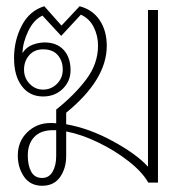

<svg xmlns="http://www.w3.org/2000/svg" viewBox="-20 -585 592 615"><path d="M37 -87Q37 -132 67.5 -161.5Q98 -191 142 -191Q154 -191 160 -190V-234Q219 -281 256.5 -331Q294 -381 294 -439Q294 -471 280 -498.5Q266 -526 239 -538L176 -470L116 -535Q88 -522 70.5 -485.5Q53 -449 52 -415Q64 -434 84 -441.5Q104 -449 123 -449Q162 -449 184 -425Q206 -401 206 -360Q206 -325 181 -300.5Q156 -276 118 -276Q75 -276 50 -309Q25 -342 25 -399Q25 -456 50 -503.5Q75 -551 122 -565L177 -503L235 -565Q277 -554 299.5 -520Q322 -486 322 -438Q322 -330 192 -224V-187Q266 -174 342 -132.5Q418 -91 454 -51V-553H486V0H455Q436 -34 392 -68.5Q348 -103 294 -129Q240 -155 192 -164V-85Q192 -46 172.5 -18Q153 10 115 10Q77 10 57 -19Q37 -48 37 -87ZM181 -362Q181 -390 165 -408.5Q149 -427 118 -427Q90 -427 73.5 -408Q57 -389 57 -362Q57 -335 75 -316.5Q93 -298 118 -298Q144 -298 162.5 -316.5Q181 -335 181 -362ZM160 -85V-168H150Q110 -168 89.5 -146Q69 -124 69 -87Q69 -55 80 -35Q91 -15 115 -15Q137 -15 148.5 -35Q160 -55 160 -85Z"/></svg>

Font: Taviraj Thin
Style: Regular
Weight: 250
Designer: Katatrad Team
Foundry: CadsonDemak
Version: Version 1.001